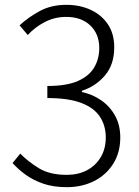

<svg xmlns="http://www.w3.org/2000/svg" viewBox="-20 -762 575 795"><path d="M257 13Q201 13 159 -1.5Q117 -16 85.5 -39Q54 -62 32 -87L64 -126Q96 -93 141 -65.5Q186 -38 256 -38Q304 -38 340 -57Q376 -76 397 -111Q418 -146 418 -193Q418 -242 393.5 -279Q369 -316 316 -336Q263 -356 176 -356V-406Q257 -406 303.5 -427Q350 -448 370.5 -483.5Q391 -519 391 -563Q391 -621 354 -656.5Q317 -692 254 -692Q206 -692 165 -670.5Q124 -649 95 -617L61 -657Q99 -692 146 -717Q193 -742 255 -742Q311 -742 356 -721Q401 -700 427 -661Q453 -622 453 -566Q453 -495 415 -450Q377 -405 319 -386V-381Q362 -372 398.5 -347Q435 -322 456.5 -283Q478 -244 478 -193Q478 -130 448.5 -83.5Q419 -37 369 -12Q319 13 257 13Z"/></svg>

Font: Noto Sans SC Thin Light
Style: Regular
Weight: 300
Version: Version 2.004-H2;hotconv 1.0.118;makeotfexe 2.5.65603